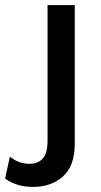

<svg xmlns="http://www.w3.org/2000/svg" viewBox="-104 -520 398 755"><path d="M190 44Q190 133 143.5 174Q97 215 26 215Q-39 215 -84 182L-65 96Q-31 124 12 124Q46 124 64.5 103Q83 82 83 34V-500H190Z"/></svg>

Font: Work Sans Medium
Style: Regular
Weight: 500
Designer: Wei Huang
Foundry: Wei Huang
Version: Version 1.500